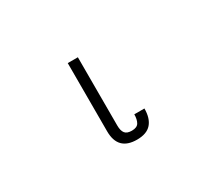

<svg xmlns="http://www.w3.org/2000/svg" viewBox="-94 -723 1189 1019"><g transform="rotate(-30 500.0 -214.0)"><path d="M616 -70Q616 -10 588 22Q560 54 500 54Q384 54 384 -64V-482H446V-64Q446 -32 458 -16.5Q470 -1 500 -1Q532 -1 543 -20Q554 -39 554 -70Z"/></g></svg>

Font: NanumGothicCoding
Style: Regular
Weight: 400
Monospace: yes
Designer: Kwon Bruce; Nicolas Noh; Sung-woo Choi; Go-un Cha; Soo-hyun Park;
Foundry: NHN Corporation
Version: Version 2.000;PS 1;hotconv 1.0.49;makeotf.lib2.0.14853